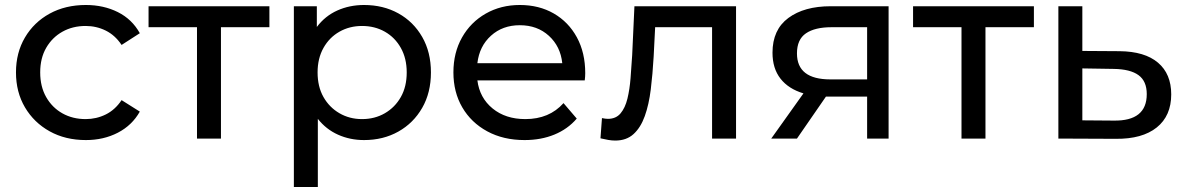

<svg xmlns="http://www.w3.org/2000/svg" viewBox="-20 -555 4741 769"><path d="M324 6Q242 6 179 -29Q116 -64 80 -125Q44 -186 44 -265Q44 -344 80 -405Q116 -466 179 -500.5Q242 -535 324 -535Q395 -535 452 -506.5Q509 -478 540 -422L467 -375Q441 -414 403.5 -432.5Q366 -451 323 -451Q271 -451 230 -428Q189 -405 165 -363.5Q141 -322 141 -265Q141 -208 165 -166Q189 -124 230 -101Q271 -78 323 -78Q366 -78 403.5 -96.5Q441 -115 467 -154L540 -108Q509 -53 452 -23.5Q395 6 324 6Z M769 0V-446H575V-530H1059V-446H865V0Z M1438 6Q1382 6 1334 -15.5Q1286 -37 1253 -79V194H1157V-530H1249V-447Q1282 -491 1331 -513Q1380 -535 1438 -535Q1515 -535 1575.5 -501.5Q1636 -468 1671 -407Q1706 -346 1706 -265Q1706 -184 1671 -123Q1636 -62 1575.5 -28Q1515 6 1438 6ZM1430 -78Q1481 -78 1521.5 -101.5Q1562 -125 1585.5 -166.5Q1609 -208 1609 -265Q1609 -321 1585.5 -363Q1562 -405 1521.5 -428Q1481 -451 1430 -451Q1380 -451 1339.5 -428Q1299 -405 1275.5 -363Q1252 -321 1252 -265Q1252 -208 1275.5 -166.5Q1299 -125 1339.5 -101.5Q1380 -78 1430 -78Z M2081 6Q1996 6 1931.5 -29Q1867 -64 1831.5 -125Q1796 -186 1796 -265Q1796 -344 1830.5 -405Q1865 -466 1925.5 -500.5Q1986 -535 2062 -535Q2139 -535 2198 -501Q2257 -467 2290.5 -405.5Q2324 -344 2324 -262Q2324 -256 2323.5 -248Q2323 -240 2322 -233H1892Q1901 -163 1953 -120.5Q2005 -78 2084 -78Q2180 -78 2237 -142L2290 -80Q2254 -38 2200.5 -16Q2147 6 2081 6ZM1892 -302H2232Q2225 -369 2178.5 -411.5Q2132 -454 2062 -454Q1993 -454 1946.5 -412Q1900 -370 1892 -302Z M2444 8Q2431 8 2416.5 5.5Q2402 3 2385 -1L2391 -82Q2405 -79 2415 -79Q2447 -79 2465.5 -101Q2484 -123 2493 -160Q2502 -197 2505.5 -242Q2509 -287 2512 -334L2521 -530H2928V0H2832V-446H2604L2598 -328Q2594 -258 2586.5 -197Q2579 -136 2562.5 -90Q2546 -44 2517.5 -18Q2489 8 2444 8Z M3453 0V-168H3299Q3293 -168 3288 -168L3172 0H3069L3198 -181Q3138 -199 3106 -240Q3074 -281 3074 -344Q3074 -436 3137.5 -483Q3201 -530 3307 -530H3539V0ZM3453 -237V-446H3310Q3244 -446 3208 -421.5Q3172 -397 3172 -341Q3172 -237 3306 -237Z M3831 0V-446H3637V-530H4121V-446H3927V0Z M4449 1 4219 0V-530H4315V-351L4464 -350Q4565 -349 4618 -304Q4671 -259 4671 -177Q4671 -91 4613 -44.5Q4555 2 4449 1ZM4441 -72Q4573 -70 4573 -178Q4573 -230 4540 -254Q4507 -278 4441 -279L4315 -281V-73Z"/></svg>

Font: Montserrat Medium
Style: Regular
Weight: 500
Designer: Julieta Ulanovsky
Foundry: Julieta Ulanovsky
Version: Version 9.000; ttfautohint (v1.8.4.7-5d5b)